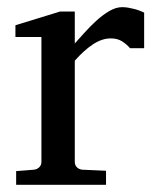

<svg xmlns="http://www.w3.org/2000/svg" viewBox="-20 -514 431 534"><path d="M341.8 -379.9Q332 -391.1 319.3 -399.2Q306.6 -407.2 288.1 -407.2Q263.7 -407.2 238.8 -390.9Q213.9 -374.5 188 -345.2V-64Q188 -54.7 193.8 -48.8Q199.7 -43 209 -42L274.9 -39.1V0H24.9V-38.1L74.2 -42Q83 -43 89.1 -48.8Q95.2 -54.7 95.2 -64V-411.1H22.9V-443.8L147 -481.9H188V-393.1Q198.7 -404.8 214.1 -422.1Q229.5 -439.5 247.1 -455.6Q264.6 -471.7 283.4 -482.9Q302.2 -494.1 319.8 -494.1Q327.6 -494.1 336.4 -492.7Q345.2 -491.2 353.5 -489Q361.8 -486.8 368.9 -484.1Q376 -481.4 380.9 -479V-379.9Z"/></svg>

Font: BabelStone Ogham Bound
Style: Regular
Weight: 400
Designer: Andrew West
Foundry: BabelStone
Version: Version 2.02 March 14, 2022